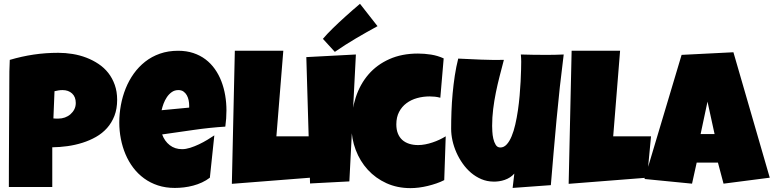

<svg xmlns="http://www.w3.org/2000/svg" viewBox="-20 -973 4053 1006"><path d="M593.8 -450.2Q593.8 -402.8 579.6 -366.2Q565.4 -329.6 540.8 -302Q516.1 -274.4 482.9 -255.6Q449.7 -236.8 411.9 -224.9Q374 -212.9 333.5 -207.3Q293 -201.7 253.9 -201.2V6.8H26.4Q26.4 -48.8 26.6 -101.6Q26.9 -154.3 27.1 -206.3Q27.3 -258.3 27.6 -311Q27.8 -363.8 28.3 -419.9Q29.3 -479.5 28.8 -539.1Q28.3 -598.6 31.2 -659.2Q93.8 -677.7 156.2 -687Q218.8 -696.3 285.2 -696.3Q322.8 -696.3 360.4 -690.2Q397.9 -684.1 432.4 -670.9Q466.8 -657.7 496.3 -637.9Q525.9 -618.2 547.4 -590.8Q568.8 -563.5 581.3 -528.3Q593.8 -493.2 593.8 -450.2ZM377 -433.6Q377 -465.3 357.7 -483.2Q338.4 -501 307.6 -501Q297.4 -501 286.4 -499.3Q275.4 -497.6 265.6 -495.1L259.8 -352.5Q266.6 -351.6 272.9 -351.6Q279.3 -351.6 286.1 -351.6Q303.7 -351.6 320.1 -357.4Q336.4 -363.3 349.1 -374.3Q361.8 -385.3 369.4 -400.1Q377 -415 377 -433.6Z M1166.5 -394.5Q1166.5 -352.1 1160.6 -309.6Q1077.1 -304.2 994.6 -292.2Q912.1 -280.3 829.6 -268.6Q842.3 -233.4 869.4 -212.4Q896.5 -191.4 934.1 -191.4Q953.6 -191.4 976.8 -198.7Q1000 -206.1 1022.9 -217Q1045.9 -228 1066.9 -240.7Q1087.9 -253.4 1103 -263.7L1079.6 -42Q1060.5 -27.3 1038.3 -17.1Q1016.1 -6.8 992.2 -0.5Q968.3 5.9 943.8 8.8Q919.4 11.7 896 11.7Q847.7 11.7 807.6 -1.5Q767.6 -14.6 735.1 -38.3Q702.6 -62 678.2 -94.2Q653.8 -126.5 637.7 -164.6Q621.6 -202.6 613.3 -245.1Q605 -287.6 605 -331.1Q605 -376.5 613.3 -421.9Q621.6 -467.3 638.4 -509.3Q655.3 -551.3 680.9 -587.2Q706.5 -623 740.7 -649.9Q774.9 -676.8 818.1 -691.9Q861.3 -707 913.6 -707Q957 -707 992.9 -695.1Q1028.8 -683.1 1056.9 -661.9Q1085 -640.6 1105.7 -611.3Q1126.5 -582 1139.9 -547.1Q1153.3 -512.2 1159.9 -473.4Q1166.5 -434.6 1166.5 -394.5ZM971.2 -419.9Q971.2 -433.6 968.3 -448Q965.3 -462.4 958.7 -474.1Q952.1 -485.8 941.4 -493.4Q930.7 -501 914.6 -501Q895 -501 880.1 -490.5Q865.2 -480 854.5 -464.1Q843.8 -448.2 836.9 -429.7Q830.1 -411.1 826.7 -395.5L971.2 -409.2Z M1626.5 -258.8 1606 -42 1194.8 -9.8 1210.4 -707H1464.4L1428.2 -258.8Z M1844.7 -687.5 1810.5 -22.5 1604.5 -11.7 1585 -673.8ZM1958 -835.9Q1899.9 -804.2 1844.7 -771.7Q1789.6 -739.3 1734.4 -701.2L1671.9 -769.5Q1681.6 -781.2 1695.3 -795.7Q1709 -810.1 1724.4 -825.2Q1739.7 -840.3 1756.3 -855.7Q1772.9 -871.1 1788.6 -885.3Q1825.7 -918.9 1866.2 -953.1Z M2304.7 -667 2287.1 -460.9Q2272.9 -464.8 2259.3 -466.3Q2245.6 -467.8 2231.4 -467.8Q2196.8 -467.8 2165.3 -459Q2133.8 -450.2 2109.6 -432.1Q2085.4 -414.1 2071 -386.5Q2056.6 -358.9 2056.6 -321.3Q2056.6 -293.9 2064.7 -273.7Q2072.8 -253.4 2087.6 -240Q2102.5 -226.6 2123.8 -219.7Q2145 -212.9 2170.9 -212.9Q2189 -212.9 2208 -216.6Q2227.1 -220.2 2246.1 -226.6Q2265.1 -232.9 2282.7 -241.2Q2300.3 -249.5 2315.4 -258.8L2307.6 -29.3Q2288.6 -19.5 2266.6 -12Q2244.6 -4.4 2221.4 1.2Q2198.2 6.8 2175 9.8Q2151.9 12.7 2130.9 12.7Q2061.5 12.7 2004.6 -13.2Q1947.8 -39.1 1907 -83.7Q1866.2 -128.4 1843.8 -187.5Q1821.3 -246.6 1821.3 -313.5Q1821.3 -393.6 1844 -462.9Q1866.7 -532.2 1910.9 -583.3Q1955.1 -634.3 2020.3 -663.3Q2085.4 -692.4 2169.9 -692.4Q2203.6 -692.4 2238.3 -687Q2272.9 -681.6 2304.7 -667Z M2933.6 -687.5Q2911.6 -515.6 2896 -345.5Q2880.4 -175.3 2866.2 -2.9L2666 11.7L2674.8 -63.5Q2665 -52.2 2652.1 -43.9Q2639.2 -35.6 2624.5 -30.5Q2609.9 -25.4 2594.2 -23.2Q2578.6 -21 2564.5 -21.5Q2531.2 -22 2502 -34.4Q2472.7 -46.9 2448.2 -67.6Q2423.8 -88.4 2404.3 -116Q2384.8 -143.6 2371.3 -174.1Q2357.9 -204.6 2350.8 -236.3Q2343.8 -268.1 2343.8 -297.9Q2343.8 -341.8 2345.5 -388.9Q2347.2 -436 2351.6 -483.4Q2356 -530.8 2363 -577.1Q2370.1 -623.5 2380.9 -666Q2440.4 -663.1 2500.5 -660.6Q2560.5 -658.2 2620.1 -659.2Q2608.9 -616.7 2597.9 -574Q2586.9 -531.2 2578.1 -488Q2569.3 -444.8 2564 -401.4Q2558.6 -357.9 2558.6 -313.5Q2558.6 -303.2 2559.6 -284.2Q2560.5 -265.1 2564.7 -246.6Q2568.8 -228 2577.4 -214.1Q2585.9 -200.2 2601.6 -200.2Q2620.1 -200.2 2634.8 -216.1Q2649.4 -231.9 2660.6 -258.8Q2671.9 -285.6 2679.9 -320.8Q2688 -356 2693.6 -394.3Q2699.2 -432.6 2702.6 -471.7Q2706.1 -510.7 2707.8 -545.2Q2709.5 -579.6 2710.2 -606.9Q2710.9 -634.3 2710.9 -649.4Q2710.9 -659.2 2710.4 -668.5Q2710 -677.7 2709 -687.5Q2740.7 -686.5 2772 -686Q2803.2 -685.5 2835 -685.5Q2859.4 -685.5 2884 -685.8Q2908.7 -686 2933.6 -687.5Z M3391.1 -258.8 3370.6 -42 2959.5 -9.8 2975.1 -707H3229L3192.9 -258.8Z M4013.2 -42 3771 -10.7 3741.7 -121.1H3630.4L3606 -10.7L3356.9 -35.2L3551.3 -685.5L3822.8 -699.2ZM3724.1 -270.5 3687 -440.4 3650.9 -270.5Z"/></svg>

Font: Luckiest Guy RUS-BEL-UKR
Style: Regular
Weight: 400
Designer: Astigmatic (AOETI)
Foundry: Astigmatic (AOETI)
Version: Version 1.00 March 11, 2019, initial release